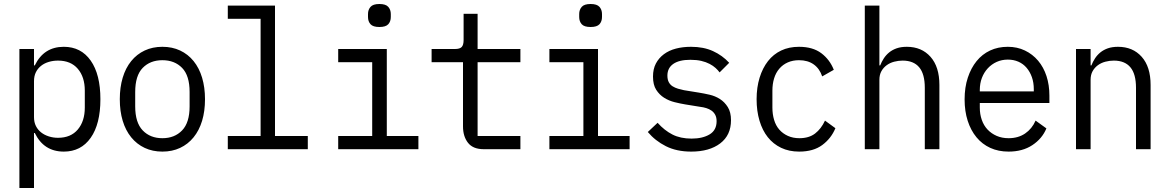

<svg xmlns="http://www.w3.org/2000/svg" viewBox="-20 -746 5848 960"><path d="M77 -501H150V-419H154Q199 -512 299 -512Q385 -512 433.5 -443Q482 -374 482 -250Q482 -126 433.5 -57Q385 12 299 12Q199 12 154 -81H150V194H77ZM270 -57Q334 -57 369 -98.5Q404 -140 404 -208V-293Q404 -361 369 -402Q334 -443 270 -443Q246 -443 224 -436.5Q202 -430 185.5 -417Q169 -404 159.5 -385Q150 -366 150 -340V-160Q150 -135 159.5 -116Q169 -97 185.5 -84Q202 -71 224 -64Q246 -57 270 -57Z M792 12Q743 12 703.5 -6.5Q664 -25 636 -59.5Q608 -94 593.5 -142Q579 -190 579 -250Q579 -309 593.5 -357.5Q608 -406 636 -440.5Q664 -475 703.5 -493.5Q743 -512 792 -512Q841 -512 880.5 -493.5Q920 -475 948 -440.5Q976 -406 990.5 -357.5Q1005 -309 1005 -250Q1005 -190 990.5 -142Q976 -94 948 -59.5Q920 -25 880.5 -6.5Q841 12 792 12ZM792 -55Q853 -55 890.5 -94Q928 -133 928 -214V-286Q928 -368 890.5 -406.5Q853 -445 792 -445Q731 -445 693.5 -406.5Q656 -368 656 -286V-214Q656 -133 693.5 -94Q731 -55 792 -55Z M1119 -66H1283V-652H1119V-718H1355V-66H1519V0H1119Z M1877 -611Q1845 -611 1832.5 -625Q1820 -639 1820 -661V-676Q1820 -697 1832.5 -711.5Q1845 -726 1877 -726Q1909 -726 1921.5 -711.5Q1934 -697 1934 -676V-661Q1934 -639 1921.5 -625Q1909 -611 1877 -611ZM1671 -66H1841V-435H1671V-501H1914V-66H2072V0H1671Z M2399 0Q2345 0 2320 -32Q2295 -64 2295 -114V-435H2138V-501H2255Q2279 -501 2288.5 -511Q2298 -521 2298 -546V-677H2368V-501H2582V-435H2368V-66H2582V0Z M2933 -611Q2901 -611 2888.5 -625Q2876 -639 2876 -661V-676Q2876 -697 2888.5 -711.5Q2901 -726 2933 -726Q2965 -726 2977.5 -711.5Q2990 -697 2990 -676V-661Q2990 -639 2977.5 -625Q2965 -611 2933 -611ZM2727 -66H2897V-435H2727V-501H2970V-66H3128V0H2727Z M3436 12Q3363 12 3309.5 -15Q3256 -42 3219 -86L3268 -132Q3302 -94 3342 -73.5Q3382 -53 3438 -53Q3493 -53 3528 -74Q3563 -95 3563 -140Q3563 -159 3556 -172Q3549 -185 3537.5 -193Q3526 -201 3511.5 -205.5Q3497 -210 3480 -212L3406 -224Q3382 -228 3353.5 -235Q3325 -242 3301 -257Q3277 -272 3261 -297Q3245 -322 3245 -363Q3245 -401 3259.5 -428.5Q3274 -456 3299.5 -475Q3325 -494 3359.5 -503Q3394 -512 3435 -512Q3498 -512 3545 -490.5Q3592 -469 3626 -432L3578 -384Q3570 -395 3558 -406Q3546 -417 3528 -426.5Q3510 -436 3486.5 -441.5Q3463 -447 3432 -447Q3376 -447 3346.5 -426.5Q3317 -406 3317 -368Q3317 -348 3324 -335Q3331 -322 3343 -314.5Q3355 -307 3370 -302.5Q3385 -298 3400 -295L3474 -283Q3499 -279 3527.5 -272.5Q3556 -266 3579.5 -251Q3603 -236 3619 -210.5Q3635 -185 3635 -145Q3635 -70 3581 -29Q3527 12 3436 12Z M3976 12Q3925 12 3885.5 -7Q3846 -26 3819 -60Q3792 -94 3777.5 -142.5Q3763 -191 3763 -250Q3763 -309 3778 -357.5Q3793 -406 3820 -440.5Q3847 -475 3886 -493.5Q3925 -512 3975 -512Q4044 -512 4086.5 -480Q4129 -448 4149 -397L4091 -364Q4078 -403 4048.5 -424Q4019 -445 3975 -445Q3944 -445 3919 -434Q3894 -423 3876.5 -402.5Q3859 -382 3850.5 -354Q3842 -326 3842 -293V-208Q3842 -175 3850.5 -146.5Q3859 -118 3876.5 -98Q3894 -78 3919.5 -66.5Q3945 -55 3977 -55Q4025 -55 4055.5 -78.5Q4086 -102 4105 -143L4157 -105Q4136 -54 4091.5 -21Q4047 12 3976 12Z M4304 -718H4377V-419H4381Q4388 -437 4399 -454Q4410 -471 4426 -484Q4442 -497 4463.5 -504.5Q4485 -512 4514 -512Q4588 -512 4632.5 -462Q4677 -412 4677 -321V0H4604V-307Q4604 -376 4576 -409.5Q4548 -443 4493 -443Q4472 -443 4451 -437.5Q4430 -432 4413.5 -420Q4397 -408 4387 -390Q4377 -372 4377 -347V0H4304Z M5023 12Q4972 12 4931.5 -6.5Q4891 -25 4862.5 -59.5Q4834 -94 4818.5 -142Q4803 -190 4803 -249Q4803 -309 4819 -357.5Q4835 -406 4863 -440.5Q4891 -475 4930.5 -493.5Q4970 -512 5019 -512Q5066 -512 5104.5 -493.5Q5143 -475 5170.5 -442.5Q5198 -410 5212.5 -365.5Q5227 -321 5227 -268V-231H4879V-208Q4879 -175 4889 -146.5Q4899 -118 4918 -98Q4937 -78 4963.5 -66.5Q4990 -55 5023 -55Q5071 -55 5105.5 -78.5Q5140 -102 5158 -143L5212 -104Q5191 -53 5142 -20.5Q5093 12 5023 12ZM5019 -448Q4989 -448 4963.5 -436.5Q4938 -425 4919 -404.5Q4900 -384 4889.5 -356.5Q4879 -329 4879 -296V-289H5149V-300Q5149 -333 5139.5 -360Q5130 -387 5113 -407Q5096 -427 5072 -437.5Q5048 -448 5019 -448Z M5360 0V-501H5433V-419H5437Q5444 -437 5455 -454Q5466 -471 5482 -484Q5498 -497 5519.5 -504.5Q5541 -512 5570 -512Q5644 -512 5688.5 -462Q5733 -412 5733 -321V0H5660V-307Q5660 -376 5632 -409.5Q5604 -443 5549 -443Q5528 -443 5507 -437.5Q5486 -432 5469.5 -420Q5453 -408 5443 -390Q5433 -372 5433 -347V0Z"/></svg>

Font: PlemolJP
Style: Regular
Weight: 400
Monospace: yes
Version: v2.0.4; ttfautohint (v1.8.4.7-5d5b-dirty) -l 6 -r 45 -G 200 